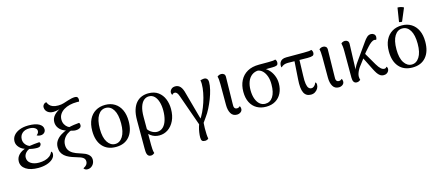

<svg xmlns="http://www.w3.org/2000/svg" viewBox="-60 -1444 5432 2366"><g transform="rotate(-15 2655.5 -261.0)"><path d="M261 15Q162 15 104.5 -22.5Q47 -60 47 -123Q47 -172 82 -208.5Q117 -245 179 -262L184 -250Q129 -260 94.5 -296Q60 -332 60 -374Q60 -419 87 -452Q114 -485 162.5 -504Q211 -523 275 -523Q364 -523 410.5 -496.5Q457 -470 457 -427Q457 -400 438.5 -383Q420 -366 392 -366Q377 -366 364 -369.5Q351 -373 343 -379Q359 -390 365.5 -403Q372 -416 372 -429Q372 -453 345.5 -469Q319 -485 276 -485Q219 -485 186 -455Q153 -425 153 -376Q153 -340 176.5 -311Q200 -282 237 -271V-247Q195 -239 168.5 -210.5Q142 -182 142 -147Q142 -100 182 -73Q222 -46 286 -46Q325 -46 360.5 -55Q396 -64 423 -84.5Q450 -105 463 -139Q471 -134 474.5 -126.5Q478 -119 478 -110Q478 -73 448.5 -44.5Q419 -16 370 -0.5Q321 15 261 15ZM312 -227Q282 -227 255.5 -231Q229 -235 207 -242L218 -274Q252 -279 285 -283Q318 -287 353 -289Q363 -279 363 -268Q363 -252 350 -239.5Q337 -227 312 -227Z M843 188Q809 188 795 163Q807 157 820.5 147.5Q834 138 843 123.5Q852 109 852 88Q852 68 841.5 54.5Q831 41 813.5 32Q796 23 773 17L736 5Q694 -7 660.5 -22Q627 -37 603.5 -57.5Q580 -78 567.5 -105Q555 -132 555 -169Q555 -215 578 -249.5Q601 -284 640.5 -310Q680 -336 729 -351V-337Q695 -343 664 -362Q633 -381 614 -411Q595 -441 595 -480Q595 -529 631 -567.5Q667 -606 739 -637L741 -631Q713 -620 679 -612Q645 -604 616 -604Q586 -604 563 -615.5Q540 -627 527.5 -646.5Q515 -666 515 -689Q515 -710 529.5 -725.5Q544 -741 564 -742Q572 -720 587 -703Q602 -686 628.5 -675.5Q655 -665 697 -665Q737 -665 767.5 -675Q798 -685 827 -694Q852 -702 875.5 -707Q899 -712 921 -712Q941 -712 950.5 -702Q960 -692 960 -672Q960 -666 959 -659Q958 -652 956 -645Q950 -646 941 -646Q932 -646 924 -646Q878 -646 836 -636Q794 -626 760.5 -605.5Q727 -585 707.5 -555Q688 -525 688 -486Q688 -452 702.5 -425.5Q717 -399 739 -383.5Q761 -368 782 -367V-331Q748 -323 717.5 -300.5Q687 -278 668.5 -245.5Q650 -213 650 -173Q650 -134 667.5 -106.5Q685 -79 717.5 -60Q750 -41 795 -28L824 -18Q844 -12 863 -3.5Q882 5 898.5 18Q915 31 924.5 48Q934 65 934 88Q934 131 907 159.5Q880 188 843 188ZM827 -314Q807 -314 783.5 -320Q760 -326 738 -332V-368Q783 -379 820.5 -384.5Q858 -390 888 -392Q894 -385 896 -377.5Q898 -370 898 -362Q898 -338 877.5 -326Q857 -314 827 -314Z M1252 13Q1142 13 1080.5 -57.5Q1019 -128 1019 -254Q1019 -339 1048.5 -399Q1078 -459 1131 -491Q1184 -523 1255 -523Q1324 -523 1375.5 -491Q1427 -459 1455.5 -399Q1484 -339 1484 -254Q1484 -128 1423 -57.5Q1362 13 1252 13ZM1252 -25Q1311 -25 1349 -84Q1387 -143 1387 -254Q1387 -366 1350.5 -425.5Q1314 -485 1252 -485Q1190 -485 1153 -425.5Q1116 -366 1116 -254Q1116 -143 1154.5 -84Q1193 -25 1252 -25Z M1641 227Q1621 227 1609.5 217.5Q1598 208 1593 192.5Q1588 177 1587 158Q1586 139 1586 120V-238Q1586 -317 1603.5 -371.5Q1621 -426 1651.5 -459.5Q1682 -493 1721.5 -508Q1761 -523 1805 -523Q1882 -523 1931 -486.5Q1980 -450 2003.5 -391.5Q2027 -333 2027 -265Q2027 -179 1997 -116.5Q1967 -54 1917 -20Q1867 14 1806 14Q1744 14 1698 -20.5Q1652 -55 1620 -112L1648 -152Q1672 -90 1712 -63Q1752 -36 1789 -36Q1836 -36 1867.5 -67Q1899 -98 1914.5 -152Q1930 -206 1930 -270Q1930 -333 1915 -381.5Q1900 -430 1872 -457.5Q1844 -485 1802 -485Q1767 -485 1738 -461Q1709 -437 1692 -386.5Q1675 -336 1675 -257V101Q1675 123 1677 154Q1679 185 1687 207Q1681 213 1668.5 220Q1656 227 1641 227Z M2354 29 2318 24 2172 -389Q2161 -420 2149 -433Q2137 -446 2121 -446Q2110 -446 2101.5 -440.5Q2093 -435 2087 -428Q2083 -433 2080 -440.5Q2077 -448 2077 -459Q2077 -481 2096 -500.5Q2115 -520 2149 -520Q2187 -520 2212.5 -491.5Q2238 -463 2253 -399L2356 -25L2333 -35Q2361 -72 2386 -124Q2411 -176 2430.5 -235Q2450 -294 2461.5 -353.5Q2473 -413 2473 -465Q2473 -481 2471.5 -492Q2470 -503 2466 -509Q2475 -513 2487.5 -516.5Q2500 -520 2514 -520Q2540 -520 2553 -504.5Q2566 -489 2566 -465Q2566 -421 2553 -366.5Q2540 -312 2518 -255.5Q2496 -199 2469.5 -147Q2443 -95 2414 -56ZM2333 224Q2305 224 2294 211.5Q2283 199 2283 167Q2283 139 2288.5 103Q2294 67 2304 33.5Q2314 0 2326 -23L2372 -16Q2368 29 2367.5 72.5Q2367 116 2369 151.5Q2371 187 2376 206Q2370 214 2357.5 219Q2345 224 2333 224Z M2795 14Q2743 14 2718.5 -28Q2694 -70 2694 -137V-399Q2694 -436 2691.5 -460Q2689 -484 2684 -501Q2698 -512 2709.5 -516Q2721 -520 2736 -520Q2756 -520 2771 -506.5Q2786 -493 2783 -458L2777 -129Q2774 -94 2783.5 -77.5Q2793 -61 2816 -61Q2827 -61 2836.5 -65.5Q2846 -70 2853 -78Q2859 -72 2861.5 -61.5Q2864 -51 2864 -43Q2864 -17 2843 -1.5Q2822 14 2795 14Z M3168 13Q3101 13 3050 -16Q2999 -45 2970.5 -101Q2942 -157 2942 -237Q2942 -318 2973.5 -380Q3005 -442 3065.5 -476.5Q3126 -511 3216 -511H3333Q3373 -511 3393 -513Q3413 -515 3424 -520Q3430 -515 3435 -505Q3440 -495 3440 -482Q3440 -453 3423 -444.5Q3406 -436 3366 -436L3246 -435L3193 -444Q3142 -444 3105.5 -416.5Q3069 -389 3051 -342Q3033 -295 3033 -234Q3033 -169 3050.5 -122Q3068 -75 3098 -50Q3128 -25 3167 -25Q3230 -25 3265.5 -80Q3301 -135 3301 -235Q3302 -293 3286.5 -338Q3271 -383 3243.5 -411Q3216 -439 3177 -445L3239 -452Q3282 -443 3316.5 -409.5Q3351 -376 3371.5 -327.5Q3392 -279 3392 -226Q3392 -156 3365.5 -102Q3339 -48 3289 -17.5Q3239 13 3168 13Z M3740 12Q3677 12 3651 -41.5Q3625 -95 3634 -213L3651 -469H3713L3706 -239Q3703 -173 3709.5 -134Q3716 -95 3730.5 -79Q3745 -63 3766 -63Q3785 -63 3801.5 -77.5Q3818 -92 3828 -119Q3837 -116 3840 -107.5Q3843 -99 3843 -88Q3843 -62 3829.5 -39.5Q3816 -17 3793 -2.5Q3770 12 3740 12ZM3476 -406Q3471 -415 3471 -428Q3471 -451 3480.5 -470Q3490 -489 3510.5 -500Q3531 -511 3563 -511H3788Q3830 -511 3851.5 -513Q3873 -515 3884 -520Q3890 -515 3895 -504Q3900 -493 3900 -482Q3900 -453 3881 -444.5Q3862 -436 3815 -436Q3744 -436 3682.5 -438Q3621 -440 3565 -440Q3538 -440 3516.5 -432.5Q3495 -425 3476 -406Z M4095 14Q4043 14 4018.5 -28Q3994 -70 3994 -137V-399Q3994 -436 3991.5 -460Q3989 -484 3984 -501Q3998 -512 4009.5 -516Q4021 -520 4036 -520Q4056 -520 4071 -506.5Q4086 -493 4083 -458L4077 -129Q4074 -94 4083.5 -77.5Q4093 -61 4116 -61Q4127 -61 4136.5 -65.5Q4146 -70 4153 -78Q4159 -72 4161.5 -61.5Q4164 -51 4164 -43Q4164 -17 4143 -1.5Q4122 14 4095 14Z M4324 12Q4299 12 4286.5 -6.5Q4274 -25 4274 -59V-399Q4274 -436 4271 -460Q4268 -484 4264 -501Q4275 -511 4288 -515.5Q4301 -520 4313 -520Q4333 -520 4348 -506.5Q4363 -493 4360 -458L4347 -87L4334 -90Q4339 -128 4357 -164.5Q4375 -201 4392 -224L4497 -372Q4525 -410 4547.5 -443.5Q4570 -477 4592.5 -497.5Q4615 -518 4645 -518Q4666 -518 4682.5 -504.5Q4699 -491 4699 -467Q4699 -459 4696.5 -449Q4694 -439 4689 -432Q4684 -435 4679 -436Q4674 -437 4667 -437Q4648 -437 4625 -420Q4602 -403 4578 -376Q4554 -349 4529 -321L4425 -183Q4408 -163 4394.5 -139.5Q4381 -116 4373 -93Q4365 -70 4365 -51Q4365 -37 4367 -27.5Q4369 -18 4372 -7Q4363 0 4351.5 6Q4340 12 4324 12ZM4669 12Q4642 12 4622 -2Q4602 -16 4586 -40.5Q4570 -65 4554 -97L4458 -289L4494 -333L4604 -144Q4630 -100 4652 -81Q4674 -62 4696 -62Q4708 -62 4715.5 -68.5Q4723 -75 4727 -80Q4730 -77 4734 -69Q4738 -61 4738 -49Q4738 -36 4730.5 -22Q4723 -8 4707.5 2Q4692 12 4669 12Z M5036 13Q4926 13 4864.5 -57.5Q4803 -128 4803 -254Q4803 -339 4832.5 -399Q4862 -459 4915 -491Q4968 -523 5039 -523Q5108 -523 5159.5 -491Q5211 -459 5239.5 -399Q5268 -339 5268 -254Q5268 -128 5207 -57.5Q5146 13 5036 13ZM5036 -25Q5095 -25 5133 -84Q5171 -143 5171 -254Q5171 -366 5134.5 -425.5Q5098 -485 5036 -485Q4974 -485 4937 -425.5Q4900 -366 4900 -254Q4900 -143 4938.5 -84Q4977 -25 5036 -25ZM5055 -565Q5046 -565 5034.5 -566.5Q5023 -568 5018 -572L5046 -749Q5066 -750 5089 -744Q5112 -738 5124 -729Z"/></g></svg>

Font: Arima Thin Medium
Style: Regular
Weight: 500
Version: Version 1.100